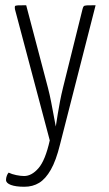

<svg xmlns="http://www.w3.org/2000/svg" viewBox="-20 -520 415 733"><path d="M73 193Q40 193 21.5 186Q3 179 3 167Q3 159 6 151Q9 143 13 139Q25 145 42 148.5Q59 152 72 152Q101 152 127 122Q153 92 170 16L37 -485Q36 -493 37 -496Q38 -499 47.5 -499.5Q57 -500 80 -500L163 -185Q170 -158 175 -132Q180 -106 184 -84.5Q188 -63 190.5 -50Q193 -37 193 -37Q193 -37 195 -50Q197 -63 200.5 -84.5Q204 -106 209 -132.5Q214 -159 221 -187L295 -485Q297 -493 299.5 -496Q302 -499 312 -499.5Q322 -500 345 -500L209 32Q194 93 174 128Q154 163 129.5 178Q105 193 73 193Z"/></svg>

Font: Yanone Kaffeesatz ExtraLight Light
Style: Regular
Weight: 300
Version: Version 2.003